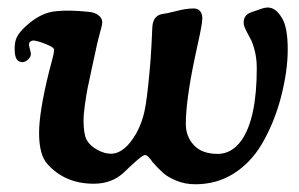

<svg xmlns="http://www.w3.org/2000/svg" viewBox="-20 -471 788 506"><path d="M227.1 13.2Q151.4 13.2 105 -38.6Q83 -63 83 -120.6Q83 -176.3 109.4 -282.7Q110.8 -288.6 114.7 -302.7Q118.7 -316.9 120.6 -325.9Q122.6 -335 122.6 -339.8Q122.6 -346.2 101.1 -354.7Q79.6 -363.3 68.4 -364.3Q64 -364.3 60.5 -361.8Q57.1 -359.4 56.6 -356.4Q55.7 -353 58.6 -342.3Q61.5 -331.5 61.5 -328.6Q61 -320.3 53.5 -313.7Q45.9 -307.1 38.6 -307.1Q27.3 -308.1 22.9 -316.7Q18.6 -325.2 18.6 -342.8Q18.6 -362.3 25.1 -374.5Q31.7 -386.7 46.4 -400.4Q86.4 -438 127.4 -441.4Q160.6 -445.3 212.9 -439.9Q230 -438.5 239.7 -430.7Q249.5 -422.9 249.5 -412.1Q249.5 -407.2 246.6 -396.5Q243.7 -385.7 239.3 -368.7Q234.9 -351.6 231.9 -336.4Q230 -328.1 222.2 -292Q214.4 -255.9 210.9 -238.8Q207.5 -221.7 203.9 -196Q200.2 -170.4 200.2 -153.8Q200.2 -118.7 208 -103Q216.8 -86.9 236.1 -76.4Q255.4 -65.9 272 -65.9Q308.6 -65.9 339.4 -120.1Q354.5 -147.9 360.8 -177.7Q367.2 -207.5 373.5 -275.4Q377.4 -314 379.4 -355.2Q381.3 -396.5 381.3 -397Q382.3 -428.2 405.3 -433.6Q420.4 -435.5 445.6 -442.1Q470.7 -448.7 490.2 -448.7Q501.5 -448.7 507.3 -441.7Q513.2 -434.6 513.2 -422.9Q513.2 -414.6 510 -397.2Q506.8 -379.9 500.2 -350.1Q493.7 -320.3 492.2 -313Q469.7 -204.1 469.7 -144.5Q469.7 -111.3 491 -88.4Q512.2 -65.4 554.2 -65.4Q589.8 -65.4 615.7 -100.1Q656.7 -157.7 656.7 -291.5Q656.7 -315.9 651.4 -337.2Q646 -358.4 639.4 -370.1Q632.8 -381.8 627.4 -393.1Q622.1 -404.3 622.1 -411.1Q622.1 -431.6 641.6 -438.5Q648.4 -440.4 658.7 -444.3Q668.9 -448.2 674.8 -449.7Q680.7 -451.2 685.5 -451.2Q706.5 -451.2 722.2 -424.8Q738.3 -400.9 738.3 -340.8Q738.3 -283.7 720.5 -215.1Q702.6 -146.5 669.4 -90.3Q640.1 -41.5 595.5 -13.4Q550.8 14.6 495.1 14.6Q467.8 14.6 445.3 5.4Q422.9 -3.9 410.6 -14.6Q398.4 -25.4 382.3 -43.5Q381.3 -44.9 379.2 -47.9Q377 -50.8 376 -52Q375 -53.2 373 -55.4Q371.1 -57.6 370.1 -58.6Q369.1 -59.6 367.7 -60.5Q366.2 -61.5 365 -62Q363.8 -62.5 362.3 -62.5Q353.5 -62.5 306.6 -16.6Q274.9 13.2 227.1 13.2Z"/></svg>

Font: Cooper* SemiBold
Style: Italic
Weight: 600
Italic angle: -7°
Designer: Owen Earl
Foundry: indestructible type*
Version: Version 0.001